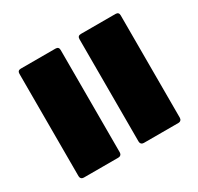

<svg xmlns="http://www.w3.org/2000/svg" viewBox="-130 -748 933 903"><g transform="rotate(-30 336.0 -296.0)"><path d="M82 0Q74 0 69 -5Q64 -10 64 -18V-574Q64 -592 82 -592H270Q288 -592 288 -574V-18Q288 -10 283 -5Q278 0 270 0ZM408 0Q400 0 395 -5Q390 -10 390 -18V-574Q390 -592 408 -592H596Q614 -592 614 -574V-18Q614 -10 609 -5Q604 0 596 0Z"/></g></svg>

Font: LINE Seed Sans TH App Heavy
Style: Regular
Weight: 900
Designer: Dalton Maag Ltd | Thai characters by Cadson Demak Co.,Ltd.
Foundry: Dalton Maag Ltd
Version: Version 1.003